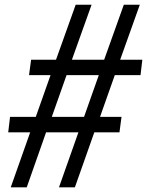

<svg xmlns="http://www.w3.org/2000/svg" viewBox="-20 -800 640 820"><path d="M231.9 0 314.9 -234.9H176.8L94.2 0H25.9L108.9 -234.9H15.1L22.9 -300.8H132.8L195.8 -479H104L112.8 -544.9H219.2L303.2 -779.8H371.1L287.1 -544.9H424.8L508.8 -779.8H577.1L493.2 -544.9H587.9L580.1 -479H470.2L407.2 -300.8H499L490.2 -234.9H382.8L299.8 0ZM264.2 -479 201.2 -300.8H338.9L401.9 -479Z"/></svg>

Font: Cooper Hewitt
Style: Book Italic
Weight: 706
Designer: Village Type and Design LLC
Foundry: Cooper Hewitt Smithsonian Design Museum
Version: 1.000